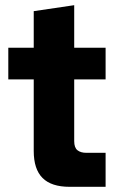

<svg xmlns="http://www.w3.org/2000/svg" viewBox="-20 -720 457 740"><path d="M248 0Q178 0 144 -34Q110 -68 110 -138V-414H12V-536H110V-677L266 -700V-536H387V-414H266V-176Q266 -151 278.5 -141Q291 -131 313 -131H387V0Z"/></svg>

Font: Mona Sans SemiExpanded
Style: Bold
Weight: 700
Width: 6
Designer: Deni Anggara
Foundry: GitHub
Version: Version 2.000